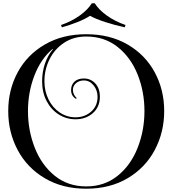

<svg xmlns="http://www.w3.org/2000/svg" viewBox="-20 -1028 1039 1167"><path d="M978 -353Q978 -224 920.5 -116Q863 -8 755.5 55.5Q648 119 504 119Q360 119 252.5 55.5Q145 -8 87.5 -116Q30 -224 30 -353Q30 -482 87.5 -588.5Q145 -695 252.5 -757.5Q360 -820 504 -820Q648 -820 755.5 -757.5Q863 -695 920.5 -588.5Q978 -482 978 -353ZM858 -353Q858 -471 816.5 -575Q775 -679 695 -742.5Q615 -806 504 -806H503Q427 -806 369.5 -768Q312 -730 281 -667.5Q250 -605 250 -534Q250 -474 275 -423.5Q300 -373 343.5 -344Q387 -315 439 -315Q495 -315 534 -349.5Q573 -384 573 -440Q573 -479 549 -509Q525 -539 490 -539Q461 -539 442 -522.5Q423 -506 423 -481Q423 -466 430 -453Q437 -440 446 -432L442 -427Q412 -445 412 -481Q412 -512 432.5 -531.5Q453 -551 490 -551Q531 -551 559 -521Q587 -491 587 -440Q587 -378 544.5 -340.5Q502 -303 439 -303Q384 -303 337.5 -332Q291 -361 263.5 -413.5Q236 -466 236 -534Q236 -590 253 -640.5Q270 -691 302 -729L300 -731Q228 -670 189 -568.5Q150 -467 150 -353Q150 -235 191.5 -129.5Q233 -24 313 40.5Q393 105 504 105Q615 105 695 40.5Q775 -24 816.5 -129.5Q858 -235 858 -353ZM743 -876 738 -862Q678 -875 619.5 -894Q561 -913 527 -932Q499 -913 451.5 -894Q404 -875 356 -862L351 -876Q415 -898 464.5 -933.5Q514 -969 538 -1008H556Q580 -969 629.5 -933.5Q679 -898 743 -876Z"/></svg>

Font: Myanmar April Display
Style: Regular
Weight: 400
Designer: Khon Soe Zaw Thu
Foundry: Myanmar OS
Version: Version 2.50 April 12, 2019